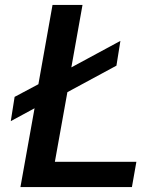

<svg xmlns="http://www.w3.org/2000/svg" viewBox="-20 -750 640 775"><path d="M119.5 -313 23.5 -261 39 -359 135 -410 192 -730H313L268 -478L466 -585L450 -485L252 -378L201.5 -97H530.5L512.5 5H62.5Z"/></svg>

Font: JuliaMono
Style: Bold Italic
Weight: 700
Italic angle: -9°
Monospace: yes
Designer: cormullion
Foundry: corm
Version: Version 0.057; ttfautohint (v1.8.4)